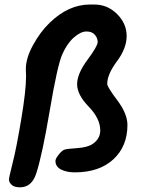

<svg xmlns="http://www.w3.org/2000/svg" viewBox="-20 -735 614 835"><path d="M416 -168Q416 -219.2 365.7 -271.2Q315.4 -323.2 315.4 -368.7Q315.4 -414.1 360.1 -474.4Q404.8 -534.7 404.8 -552Q404.8 -569.3 392.6 -583.7Q380.4 -598.1 355.7 -598.1Q331.1 -598.1 301.3 -572Q271.5 -545.9 250.5 -498Q229.5 -450.2 196.5 -255.1Q163.6 -60.1 137.7 19Q118.2 79.6 67.4 79.6Q42 79.6 30.5 68.6Q19 57.6 19 46.9Q19 36.1 35.2 -27.1Q51.3 -90.3 72.3 -215.8Q93.3 -341.3 93.3 -401.9L92.8 -419.4L92.3 -433.6Q92.3 -482.4 124 -539.6Q155.3 -596.7 196.3 -636.2Q277.8 -715.3 371.1 -715.3H390.1Q447.8 -715.3 489.3 -673.8Q530.8 -632.3 530.8 -578.6Q530.8 -524.9 488.5 -468.3Q446.3 -411.6 446.3 -370.1Q446.3 -356.9 490.2 -298.8Q534.2 -240.2 534.2 -191.4Q534.2 -98.6 472.9 -42Q411.6 14.6 304.7 14.6Q270 14.6 245.6 2.2Q221.2 -10.3 221.2 -35.2Q221.2 -44.9 235.1 -62.3Q249 -79.6 259 -83.7Q269 -87.9 314.7 -90.8Q360.4 -93.8 382.8 -108.9Q416 -131.3 416 -168Z"/></svg>

Font: Averia Sans Libre
Style: Bold Italic
Weight: 700
Italic angle: -6.90001°
Version: Version 1.002